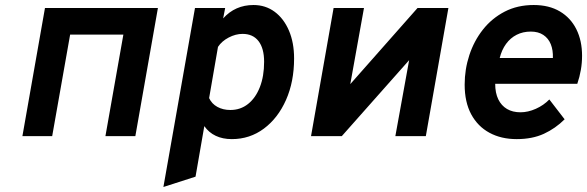

<svg xmlns="http://www.w3.org/2000/svg" viewBox="-20 -543 2342 766"><path d="M69.4 0 159.4 -511H610L520 0H400.6L472.2 -405H259.8L188.2 0Z M631.9 203 757.9 -511H878.3L870.3 -469.6Q918.3 -523 991.5 -523Q1039.3 -523 1075.8 -496Q1112.2 -469 1132.8 -420.9Q1153.3 -372.9 1153.3 -309.8Q1153.3 -217 1121.1 -144.3Q1088.9 -71.6 1032.7 -29.8Q976.5 12 904.9 12Q868.4 12 840.8 -1.1Q813.2 -14.1 795.1 -39.8L760.1 161.8ZM899.1 -104.2Q939.4 -104.2 969.6 -128.2Q999.9 -152.3 1016.8 -195.6Q1033.7 -238.8 1033.7 -296.6Q1033.7 -350.1 1011.4 -379Q989.1 -407.8 947.9 -407.8Q920.1 -407.8 892.4 -393.3Q864.7 -378.8 849.7 -356L814.3 -151.6Q824.8 -128.8 847.3 -116.5Q869.8 -104.2 899.1 -104.2Z M1220.9 0 1310.9 -511H1432.1L1377.5 -207.4L1645.7 -511H1768.9L1678.9 0H1557.3L1612.3 -303L1343.7 0Z M2041.6 12Q1979.2 12 1932.6 -13.4Q1885.9 -38.7 1859.8 -87.2Q1833.8 -135.7 1833.8 -205.4Q1833.8 -266.4 1852.5 -323.2Q1871.2 -380 1906.8 -425.1Q1942.5 -470.2 1993.5 -496.6Q2044.5 -523 2109.2 -523Q2170.5 -523 2213.7 -497.4Q2256.8 -471.8 2279.5 -426.2Q2302.2 -380.6 2302.2 -320.4Q2302.2 -291.6 2297.3 -263.8Q2292.5 -235.9 2283.2 -208.8H1955.6Q1955.6 -172.2 1967.9 -146.8Q1980.2 -121.5 2002.8 -108.2Q2025.3 -95 2056.4 -95Q2086.5 -95 2117.7 -108.9Q2148.9 -122.8 2171.6 -146.2L2232.6 -67Q2196 -30.5 2149.8 -9.2Q2103.5 12 2041.6 12ZM1973.6 -311.6H2185.8Q2186.9 -343 2177.4 -366.6Q2167.8 -390.3 2147.7 -403.6Q2127.6 -417 2097.6 -417Q2066.3 -417 2041.3 -404.3Q2016.3 -391.6 1999 -367.9Q1981.7 -344.2 1973.6 -311.6Z"/></svg>

Font: Overpass
Style: Italic
Weight: 400
Italic angle: -10°
Designer: Delve Withrington, Dave Bailey, Thomas Jockin
Foundry: Delve Fonts LLC
Version: Version 4.000